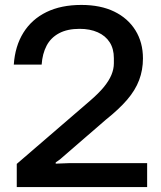

<svg xmlns="http://www.w3.org/2000/svg" viewBox="-20 -759 654 779"><path d="M48 0V-94L344 -349Q380 -380 401 -405.5Q422 -431 432 -455Q442 -479 442 -502V-523Q442 -561 425 -587.5Q408 -614 376.5 -628Q345 -642 303 -642Q253 -642 219.5 -624Q186 -606 169 -573.5Q152 -541 149 -497H36Q41 -572 75 -626.5Q109 -681 168.5 -710Q228 -739 310 -739Q388 -739 443.5 -712Q499 -685 529.5 -636Q560 -587 560 -522Q560 -475 544.5 -434Q529 -393 496 -354.5Q463 -316 409 -273L223 -112L206 -100V-95L258 -97H577V0Z"/></svg>

Font: Hubot Sans Medium
Style: Regular
Weight: 500
Designer: Deni Anggara
Foundry: GitHub, Inc., Subsidiary of Microsoft Corporation
Version: Version 2.000